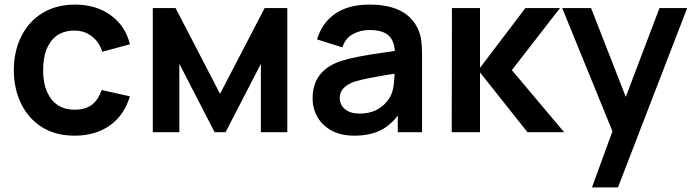

<svg xmlns="http://www.w3.org/2000/svg" viewBox="-20 -575 3013 835"><path d="M304.5 15Q221 15 162 -22.5Q103.5 -59.5 72 -123.8Q40.5 -188 40 -270Q40.5 -353 73 -417.5Q106 -483 165.8 -519Q225.5 -555 306 -555Q397.5 -555 461.5 -508.8Q525.5 -462.5 545 -382.5L425 -350Q411 -393 378.8 -417.5Q346.5 -442 304.5 -442Q258 -442 227 -420Q167.5 -376 167.5 -270Q167.5 -191 202.8 -144.5Q238 -98 304.5 -98Q351.5 -98 379.5 -119.2Q407.5 -140.5 422 -183.5L545 -156Q520 -73.5 457.5 -29.2Q395 15 304.5 15Z M760 0H644.5V-540H743.5L937 -167L1131 -540H1229.5V0H1114.5V-297.5L961 0H913.5L760 -297.5Z M1520.5 15Q1462 15 1421.5 -7.5Q1381.5 -29.5 1360.5 -66Q1339.5 -102.5 1339.5 -148Q1339.5 -268 1462.5 -309.5Q1496.5 -320.5 1539 -328.5Q1566.5 -334 1596.8 -338.8Q1627 -343.5 1673.2 -350Q1719.5 -356.5 1741 -360L1698 -335.5Q1698.5 -392 1672.5 -418.2Q1646.5 -444.5 1587 -444.5Q1546.5 -444.5 1514 -426.2Q1481.5 -408 1469 -369L1359 -403.5Q1379.5 -474.5 1437 -514.8Q1494.5 -555 1587 -555Q1745 -555 1795 -454.5Q1808 -428.5 1811.8 -401.2Q1815.5 -374 1815.5 -331.5V0H1710V-117L1727.5 -98Q1691 -39 1642 -12Q1593 15 1520.5 15ZM1544.5 -81Q1584.5 -81 1614.5 -95.5Q1641.5 -109 1659.5 -129.8Q1677.5 -150.5 1684 -170.5Q1696 -200 1696 -271.5L1733 -260.5Q1568.5 -235 1523 -220.5Q1457.5 -197.5 1457.5 -149.5Q1457.5 -118.5 1480.8 -99.8Q1504 -81 1544.5 -81Z M2067.5 0H1944.5L1945.5 -540H2067.5V-280L2265 -540H2415.5L2206 -270L2433.5 0H2274L2067.5 -260Z M2667.5 240H2554.5L2643.5 -4L2425 -540H2550.5L2701.5 -153.5L2848 -540H2968.5Z"/></svg>

Font: Vortex Mix
Style: Bold
Weight: 700
Designer: Mikhail Sharanda
Foundry: Mikhail Sharanda
Version: Version 4.504;Glyphs 3.1.2 (3151)